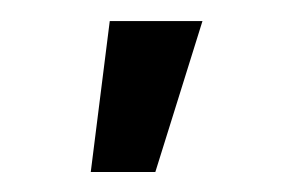

<svg xmlns="http://www.w3.org/2000/svg" viewBox="-20 -749 288 187"><path d="M68.4 -581.5 86.9 -728.5H177.2L131.3 -581.5Z"/></svg>

Font: Inter Cardless Display
Style: Regular
Weight: 400
Designer: Rasmus Andersson
Foundry: rsms
Version: Version 4.001;git-9221beed3